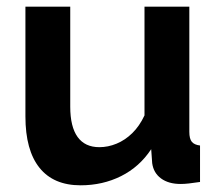

<svg xmlns="http://www.w3.org/2000/svg" viewBox="-20 -544 658 574"><path d="M56 -196V-524H190V-225Q190 -165 212 -134.5Q234 -104 277 -104Q303 -104 328.5 -114.5Q354 -125 375.5 -146Q397 -167 412 -199V-524H546V-150Q546 -129 553.5 -120Q561 -111 578 -109V0Q558 3 544.5 4.5Q531 6 520 6Q484 6 461.5 -10.5Q439 -27 435 -56L432 -98Q397 -45 342 -17.5Q287 10 221 10Q140 10 98 -42.5Q56 -95 56 -196Z"/></svg>

Font: Raleway Thin
Style: Bold
Weight: 700
Version: Version 4.026